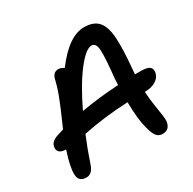

<svg xmlns="http://www.w3.org/2000/svg" viewBox="-157 -873 1055 1047"><g transform="rotate(-30 370.0 -349.5)"><path d="M579.1 9.8Q555.2 9.8 541.5 -7.6Q527.8 -24.9 517.1 -66.9Q500.5 -125.5 499 -235.8Q350.6 -229.5 213.9 -201.2Q182.1 -125.5 153.8 -41Q137.2 7.8 101.1 7.8Q67.9 7.8 56.4 -14.2Q44.9 -36.1 55.2 -86.9Q62 -126 80.1 -180.2Q50.8 -180.7 38.6 -193.1Q26.4 -205.6 30.8 -227.1Q36.6 -257.3 81.1 -271Q87.9 -272.9 100.6 -277.1Q113.3 -281.2 120.1 -283.2Q125 -294.9 141.6 -332.5Q158.2 -370.1 165.3 -387.2Q172.4 -404.3 184.3 -434.1Q196.3 -463.9 204.1 -488.3Q211.9 -512.7 217.8 -537.1Q226.6 -581.1 261.2 -581.1Q278.3 -581.1 295.9 -568.8Q400.9 -709 497.1 -709Q558.1 -709 586.9 -674.8Q615.7 -640.6 619.6 -567.6Q623.5 -494.6 612.8 -380.9Q612.3 -375.5 611.8 -369.9Q611.3 -364.3 610.8 -357.7Q610.4 -351.1 609.9 -347.2H646Q687.5 -347.2 701.7 -335Q715.8 -322.8 710.9 -297.9Q705.6 -271.5 678.5 -254.6Q651.4 -237.8 610.8 -237.8H608.9Q611.3 -192.4 618.4 -147.2Q625.5 -102.1 629.4 -75.7Q633.3 -49.3 629.9 -32.2Q620.6 9.8 579.1 9.8ZM482.9 -602.1Q446.8 -602.1 387.2 -525.1Q327.6 -448.2 264.2 -315.9Q373.5 -335.4 501 -342.8Q501 -355.5 502.9 -379.9Q516.6 -509.8 513.7 -555.9Q510.7 -602.1 482.9 -602.1Z"/></g></svg>

Font: Shantell Sans Normal
Style: Italic
Weight: 500
Italic angle: -11.31°
Designer: Stephen Nixon, Anya Danilova, Shantell Martin
Foundry: Arrow Type
Version: Version 1.006;[559af2be0]